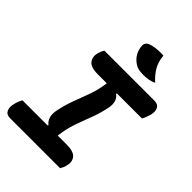

<svg xmlns="http://www.w3.org/2000/svg" viewBox="-266 -1054 1174 1174"><g transform="rotate(45 320.5 -467.5)"><path d="M478 0H46Q15 0 4 -21.5Q-7 -43 1 -76Q8 -107 22 -131H239L242 -136Q223 -150 215 -174Q207 -198 214 -234Q226 -294 246 -346.5Q266 -399 285.5 -453Q305 -507 313 -569H236Q173 -569 153.5 -596Q134 -623 144 -660Q151 -685 162 -700H593Q625 -700 636 -678.5Q647 -657 639 -624Q630 -591 617 -569H401L398 -564Q418 -551 425.5 -526Q433 -501 425 -466Q412 -406 392 -354.5Q372 -303 353.5 -250Q335 -197 327 -131H403Q466 -131 486 -104.5Q506 -78 495 -40Q492 -27 487.5 -17.5Q483 -8 478 0ZM438 -934Q442 -886 462 -850.5Q482 -815 520 -780Q501 -771 480 -767Q459 -763 437 -763Q411 -763 394.5 -766.5Q378 -770 364 -779Q311 -813 303 -875Q298 -906 323 -919Q341 -928 371 -932Q401 -936 438 -934Z"/></g></svg>

Font: Recursive Mn Csl St
Style: Bold Italic
Weight: 700
Italic angle: -15°
Monospace: yes
Version: Version 1.079;hotconv 1.0.112;makeotfexe 2.5.65598; ttfautoh